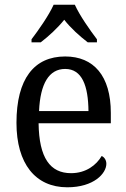

<svg xmlns="http://www.w3.org/2000/svg" viewBox="-20 -786 537 816"><path d="M114 -619V-606H153C187 -632 225 -667 253 -702C280 -667 319 -632 353 -606H392V-619C363 -657 318 -721 298 -766H208C188 -721 143 -657 114 -619ZM266 10C379 10 432 -49 432 -90C432 -107 422 -119 412 -123C390 -85 346 -50 282 -50C193 -50 146 -115 144 -262H451V-306C451 -464 378 -546 257 -546C125 -546 50 -451 50 -264C50 -91 130 10 266 10ZM356 -314H146C151 -430 188 -493 257 -493C329 -493 355 -421 356 -314Z"/></svg>

Font: Noto Serif Ethiopic SemiCondensed
Style: Regular
Weight: 400
Width: 4
Designer: Monotype Design Team
Foundry: Monotype Imaging Inc.
Version: Version 2.102